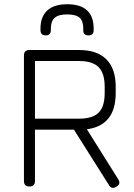

<svg xmlns="http://www.w3.org/2000/svg" viewBox="-20 -880 632 906"><path d="M297 -860Q422 -860 422 -745V-738Q422 -713 398 -713Q373 -713 373 -735V-745Q373 -781 355.5 -796.5Q338 -812 297 -812Q256 -812 238 -796Q220 -780 220 -745V-738Q220 -713 196 -713Q171 -713 171 -738V-745Q171 -801 203 -830.5Q235 -860 297 -860ZM145 -26Q145 0 119 0Q93 0 93 -26V-618Q93 -644 119 -644H353Q438 -644 482 -600Q526 -556 526 -471V-441Q526 -288 390 -270L538 -34Q552 -12 529 1Q507 15 494 -7L329 -268H145ZM353 -592H145V-320H353Q417 -320 445.5 -348.5Q474 -377 474 -441V-471Q474 -534 445.5 -563Q417 -592 353 -592Z"/></svg>

Font: Jura
Style: Regular
Weight: 400
Designer: Daniel Johnson, Alexei Vanyashin
Foundry: Daniel Johnson
Version: Version 5.103